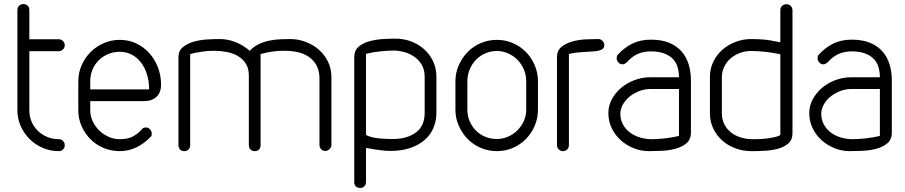

<svg xmlns="http://www.w3.org/2000/svg" viewBox="-20 -747 4475 949"><path d="M66 -698Q66 -711 75 -719Q84 -727 95 -727Q108 -727 116.5 -719Q125 -711 125 -698V-553H271Q282 -553 291 -544.5Q300 -536 300 -523Q300 -511 291 -502.5Q282 -494 271 -494H125V-202Q125 -172 136 -146Q147 -120 167 -100.5Q187 -81 213.5 -70Q240 -59 272 -59Q283 -59 291.5 -50.5Q300 -42 300 -28Q300 -16 291 -8Q282 0 271 0Q229 0 191.5 -16Q154 -32 126.5 -59.5Q99 -87 82.5 -123.5Q66 -160 66 -202Z M426 -305H717Q717 -344 707 -377.5Q697 -411 678 -436.5Q659 -462 632 -476.5Q605 -491 572 -491Q541 -491 514 -479.5Q487 -468 467.5 -448.5Q448 -429 437 -402.5Q426 -376 426 -345ZM681 -108Q688 -117 701 -117Q713 -117 721.5 -108Q730 -99 730 -87Q730 -83 729.5 -79Q729 -75 726 -72Q657 0 572 0Q530 0 492.5 -15.5Q455 -31 427.5 -58.5Q400 -86 383.5 -123Q367 -160 367 -202V-345Q367 -387 383.5 -424.5Q400 -462 427.5 -489.5Q455 -517 492.5 -533.5Q530 -550 572 -550Q615 -550 652 -533Q689 -516 716.5 -486Q744 -456 760 -415.5Q776 -375 776 -328Q776 -289 753 -268Q730 -247 690 -247H426V-202Q426 -174 438 -148Q450 -122 470 -102.5Q490 -83 516.5 -71Q543 -59 572 -59Q615 -59 641.5 -75Q668 -91 681 -108Z M920 -29Q920 -17 912 -8.5Q904 0 891 0Q877 0 869.5 -8.5Q862 -17 862 -29V-464Q862 -496 884 -514Q906 -532 937.5 -541Q969 -550 1004 -552Q1039 -554 1066 -554Q1145 -554 1215 -496Q1234 -517 1259.5 -529Q1285 -541 1313 -546.5Q1341 -552 1367.5 -553Q1394 -554 1414 -554Q1454 -554 1491 -540Q1528 -526 1556 -501.5Q1584 -477 1601 -442.5Q1618 -408 1618 -367V-31Q1618 -19 1609 -10Q1600 -1 1587 -1Q1575 -1 1567 -10Q1559 -19 1559 -31V-367Q1557 -404 1541.5 -429Q1526 -454 1502 -469Q1478 -484 1448 -490Q1418 -496 1386 -496Q1351 -496 1325 -492Q1299 -488 1268 -480V-29Q1268 -17 1260.5 -8.5Q1253 0 1239 0Q1226 0 1218 -8.5Q1210 -17 1210 -29V-373Q1210 -409 1195 -432.5Q1180 -456 1155 -470.5Q1130 -485 1099 -490.5Q1068 -496 1037 -496Q1009 -496 977.5 -491.5Q946 -487 920 -480Z M2079 -368Q2079 -401 2065.5 -425Q2052 -449 2030 -465Q2008 -481 1980.5 -489Q1953 -497 1925 -497Q1896 -497 1858.5 -493Q1821 -489 1789 -481V-80Q1801 -73 1818 -69Q1835 -65 1853.5 -63Q1872 -61 1890 -60.5Q1908 -60 1922 -60Q1992 -60 2035.5 -92Q2079 -124 2079 -189ZM2137 -189Q2137 -151 2123 -116.5Q2109 -82 2080.5 -56.5Q2052 -31 2009 -16Q1966 -1 1909 -1Q1868 -1 1789 -16V152Q1789 166 1780.5 174Q1772 182 1761 182Q1747 182 1739 174.5Q1731 167 1731 154V-465Q1731 -498 1753 -516.5Q1775 -535 1807 -543.5Q1839 -552 1874 -554Q1909 -556 1935 -556Q1975 -556 2011.5 -542.5Q2048 -529 2076 -504Q2104 -479 2120.5 -444.5Q2137 -410 2137 -368Z M2231 -344Q2231 -387 2247.5 -424.5Q2264 -462 2291.5 -490Q2319 -518 2356.5 -534Q2394 -550 2436 -550Q2478 -550 2515 -534Q2552 -518 2579.5 -490Q2607 -462 2623 -424.5Q2639 -387 2639 -344V-205Q2639 -163 2623 -125.5Q2607 -88 2579.5 -60Q2552 -32 2515 -16Q2478 0 2436 0Q2394 0 2356.5 -16Q2319 -32 2291.5 -60Q2264 -88 2247.5 -125.5Q2231 -163 2231 -205ZM2290 -205Q2290 -174 2301.5 -147.5Q2313 -121 2332.5 -101.5Q2352 -82 2378.5 -71Q2405 -60 2436 -60Q2464 -60 2490 -71Q2516 -82 2536 -101.5Q2556 -121 2568.5 -147.5Q2581 -174 2581 -205V-344Q2581 -377 2569 -404.5Q2557 -432 2537 -452Q2517 -472 2490.5 -483.5Q2464 -495 2436 -495Q2407 -495 2380.5 -484Q2354 -473 2334 -453Q2314 -433 2302 -405Q2290 -377 2290 -344Z M2792 -29Q2792 -17 2783.5 -8.5Q2775 0 2762 0Q2751 0 2742 -8.5Q2733 -17 2733 -29V-464Q2733 -497 2755 -515Q2777 -533 2809 -542Q2841 -551 2876 -552.5Q2911 -554 2938 -554Q2949 -554 2958 -545Q2967 -536 2967 -525Q2967 -513 2960 -506.5Q2953 -500 2941 -497Q2929 -494 2914 -493L2882 -491Q2865 -490 2838.5 -488Q2812 -486 2792 -480Z M3336 -365Q3336 -393 3328.5 -417Q3321 -441 3303.5 -458Q3286 -475 3258 -484.5Q3230 -494 3189 -493Q3154 -491 3128 -478.5Q3102 -466 3079 -440Q3074 -435 3068 -432Q3062 -429 3057 -429Q3045 -429 3036.5 -438.5Q3028 -448 3028 -459Q3028 -471 3033 -476Q3067 -513 3106.5 -532Q3146 -551 3197 -551Q3250 -551 3287.5 -535.5Q3325 -520 3349 -492.5Q3373 -465 3384 -428.5Q3395 -392 3395 -350V-92Q3395 -57 3372.5 -38.5Q3350 -20 3317.5 -11.5Q3285 -3 3249.5 -1.5Q3214 0 3187 0Q3148 0 3112 -14.5Q3076 -29 3048 -54Q3020 -79 3003.5 -113.5Q2987 -148 2987 -188Q2987 -225 3004.5 -257Q3022 -289 3050.5 -313Q3079 -337 3116 -351Q3153 -365 3193 -365ZM3336 -307H3193Q3168 -307 3143 -298Q3118 -289 3097 -273.5Q3076 -258 3062 -236Q3048 -214 3046 -188Q3046 -155 3059.5 -131Q3073 -107 3095 -91Q3117 -75 3145 -67Q3173 -59 3201 -59Q3229 -59 3265.5 -63Q3302 -67 3336 -75Z M3548 -187Q3548 -155 3561 -131Q3574 -107 3595 -91Q3616 -75 3643.5 -67Q3671 -59 3701 -59Q3712 -59 3731 -59.5Q3750 -60 3770 -62.5Q3790 -65 3808.5 -69Q3827 -73 3837 -80V-479Q3798 -487 3761.5 -491Q3725 -495 3692 -495Q3664 -495 3638 -485.5Q3612 -476 3592 -459Q3572 -442 3560 -418Q3548 -394 3548 -366ZM3489 -367Q3489 -408 3506 -442.5Q3523 -477 3551 -501.5Q3579 -526 3616 -540Q3653 -554 3693 -554Q3716 -554 3748.5 -552Q3781 -550 3837 -538V-698Q3837 -709 3845.5 -717.5Q3854 -726 3867 -726Q3881 -726 3889 -717Q3897 -708 3897 -696V-88Q3897 -56 3877 -38.5Q3857 -21 3827.5 -12.5Q3798 -4 3764 -2Q3730 0 3702 0H3693Q3653 0 3616 -13.5Q3579 -27 3551 -51.5Q3523 -76 3506 -110.5Q3489 -145 3489 -187Z M4329 -365Q4329 -393 4321.5 -417Q4314 -441 4296.5 -458Q4279 -475 4251 -484.5Q4223 -494 4182 -493Q4147 -491 4121 -478.5Q4095 -466 4072 -440Q4067 -435 4061 -432Q4055 -429 4050 -429Q4038 -429 4029.5 -438.5Q4021 -448 4021 -459Q4021 -471 4026 -476Q4060 -513 4099.5 -532Q4139 -551 4190 -551Q4243 -551 4280.5 -535.5Q4318 -520 4342 -492.5Q4366 -465 4377 -428.5Q4388 -392 4388 -350V-92Q4388 -57 4365.5 -38.5Q4343 -20 4310.5 -11.5Q4278 -3 4242.5 -1.5Q4207 0 4180 0Q4141 0 4105 -14.5Q4069 -29 4041 -54Q4013 -79 3996.5 -113.5Q3980 -148 3980 -188Q3980 -225 3997.5 -257Q4015 -289 4043.5 -313Q4072 -337 4109 -351Q4146 -365 4186 -365ZM4329 -307H4186Q4161 -307 4136 -298Q4111 -289 4090 -273.5Q4069 -258 4055 -236Q4041 -214 4039 -188Q4039 -155 4052.5 -131Q4066 -107 4088 -91Q4110 -75 4138 -67Q4166 -59 4194 -59Q4222 -59 4258.5 -63Q4295 -67 4329 -75Z"/></svg>

Font: VDS
Style: Thin
Weight: 100
Width: 0
Designer: artmaker
Foundry: artmaker
Version: Version 1.000 2012 initial release